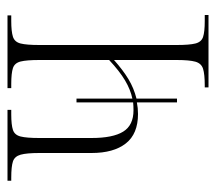

<svg xmlns="http://www.w3.org/2000/svg" viewBox="-52 -524 576 512"><g transform="rotate(-90 236.0 -268.0)"><path d="M219 -84V-191Q204 -188 188 -188Q135 -188 109.5 -220.5Q84 -253 84 -312V-451Q84 -485 79.5 -501Q75 -517 61.5 -521.5Q48 -526 18 -526H10V-536H199V-526H187Q159 -526 145.5 -521.5Q132 -517 128 -501Q124 -485 124 -451V-312Q124 -255 141 -227.5Q158 -200 198 -200Q209 -200 219 -201V-352H229V-203Q253 -208 277.5 -222.5Q302 -237 332 -265V-451Q332 -485 328 -501Q324 -517 310.5 -521.5Q297 -526 268 -526H257V-536H451V-526H436Q408 -526 394 -521.5Q380 -517 376 -501Q372 -485 372 -451V-85Q372 -51 376 -35Q380 -19 393.5 -14.5Q407 -10 436 -10H452V0H259V-10H264Q294 -10 308.5 -14.5Q323 -19 327.5 -35Q332 -51 332 -85V-252Q305 -228 281 -213.5Q257 -199 229 -192V-84Z"/></g></svg>

Font: Noto Serif Display ExtraCondensed ExtraLight
Style: Regular
Weight: 200
Width: 2
Designer: Monotype Design Team
Foundry: Monotype Imaging Inc.
Version: Version 2.009